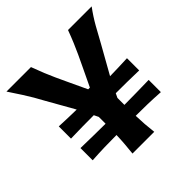

<svg xmlns="http://www.w3.org/2000/svg" viewBox="-192 -923 1091 1091"><g transform="rotate(-45 354.0 -377.5)"><path d="M269 0Q272.9 -36.1 275.6 -69.8Q278.3 -103.5 279.3 -138.7Q231.9 -138.7 183.8 -137.5Q135.7 -136.2 82 -132.8V-231Q136.2 -229.5 184.8 -229Q233.4 -228.5 280.8 -228V-282.7L267.6 -309.6Q223.1 -309.6 177.7 -309.1Q132.3 -308.6 82 -307.1V-405.3Q155.8 -401.9 221.7 -400.9L127.4 -567.4Q112.8 -595.2 97.9 -620.4Q83 -645.5 63 -677.2Q43 -709 11.7 -755.4H208.5Q225.1 -710.4 238.3 -678Q251.5 -645.5 264.9 -616.5Q278.3 -587.4 294.9 -551.8L349.1 -436H362.8L418.5 -552.7Q435.5 -587.9 449 -617.2Q462.4 -646.5 476.1 -678.7Q489.7 -710.9 506.3 -755.4H696.3Q662.6 -710 635.3 -661.9Q607.9 -613.8 583.5 -567.9L489.7 -400.9Q555.7 -401.9 629.9 -405.3V-307.1Q579.6 -308.6 534.2 -309.1Q488.8 -309.6 444.3 -309.6L432.1 -284.2V-228Q479 -228.5 527.3 -229Q575.7 -229.5 629.9 -231V-132.8Q576.7 -136.2 528.6 -137.5Q480.5 -138.7 433.6 -138.7Q434.6 -103.5 437 -69.8Q439.5 -36.1 443.8 0Z"/></g></svg>

Font: Pinar DS4-SemiBold
Style: Regular
Weight: 600
Designer: Amin Abedi
Version: Version 2.000